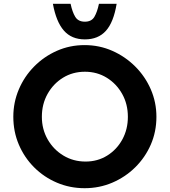

<svg xmlns="http://www.w3.org/2000/svg" viewBox="-20 -981 892 1009"><path d="M50 -367.5Q50 -443 78.9 -511.1Q107.8 -579.3 159.5 -631.6Q211.2 -684 279.1 -714Q347 -744 424.5 -744Q502 -744 570 -714Q638 -684 690.5 -631.7Q742.9 -579.4 772.5 -511.4Q802 -443.3 802 -367.2Q802 -289 772.5 -221.1Q742.9 -153.3 690.5 -101.6Q638 -50 570 -21Q502 8 424.7 8Q347.3 8 279.2 -21Q211 -50 159.5 -101.5Q108 -153 79 -221Q50 -288.9 50 -367.5ZM200 -367Q200 -302.1 230.4 -248.6Q260.9 -195.1 313 -163.6Q365.2 -132 429.5 -132Q493 -132 543.5 -163.5Q594 -195 623 -248.3Q652 -301.5 652 -367Q652 -434 622 -487.5Q592 -541 541 -572.5Q490 -604 426.4 -604Q362 -604 311 -572.5Q260 -541 230 -487.5Q200 -434 200 -367ZM426 -774Q356 -774 315.5 -820.5Q275 -867 258 -961H351Q360 -918 375.5 -892.5Q391 -867 426 -867Q461 -867 476 -892.5Q491 -918 500 -961H593Q577 -864 536.5 -819Q496 -774 426 -774Z"/></svg>

Font: Reem Kufi Fun
Style: Regular
Weight: 400
Designer: Khaled Hosny
Version: Version 1.005